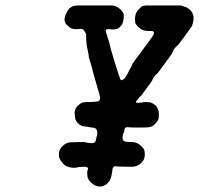

<svg xmlns="http://www.w3.org/2000/svg" viewBox="-20 -662 726 700"><path d="M263 -642Q271 -642 328.5 -642Q386 -642 390 -642Q407 -640 420 -627Q429 -617 431 -611Q432 -600 430 -588Q428 -577 423 -570Q417 -563 412 -559Q406 -556 398 -555Q392 -554 383 -555Q369 -557 366 -553Q364 -550 368 -540Q379 -507 385 -480Q387 -472 391 -459.5Q395 -447 397.5 -437.5Q400 -428 404.5 -415.5Q409 -403 411 -395.5Q413 -388 415 -384Q418 -373 421 -370Q424 -368 433 -375Q439 -381 446 -395Q451 -406 452 -407Q453 -408 453 -409Q453 -410 454 -411Q457 -414 457 -416Q457 -417 458 -419Q463 -425 462 -426Q462 -426 461.5 -426.5Q461 -427 462.5 -429Q464 -431 466 -433.5Q468 -436 472 -442Q478 -450 500 -480Q503 -485 505 -487Q529 -519 537 -531Q545 -544 538 -548Q537 -549 526 -549Q511 -549 505 -551Q498 -553 491 -558Q482 -564 477 -572Q471 -581 473 -580Q473 -580 473 -585Q471 -592 473 -602Q474 -611 477 -616Q479 -621 486 -628Q491 -632 492 -634Q495 -640 511 -642Q516 -642 578 -642H640L643 -641Q646 -640 651 -638Q663 -636 675 -624Q682 -616 685 -604Q687 -591 683 -577Q681 -572 681 -572Q683 -572 678 -564Q676 -563 672.5 -557Q669 -551 665.5 -546.5Q662 -542 656.5 -534.5Q651 -527 649 -524Q647 -521 642 -515Q632 -500 628 -497Q614 -486 609 -471Q607 -466 602 -460Q599 -455 597 -452.5Q595 -450 590 -443Q585 -436 576.5 -424.5Q568 -413 565 -409Q561 -404 556 -397Q554 -394 551 -392Q543 -386 537 -374Q535 -371 536 -371Q536 -371 534.5 -368Q533 -365 530 -361Q527 -357 523 -352Q520 -348 513 -338Q494 -311 491 -310Q490 -310 488 -307Q486 -304 483 -301Q475 -292 475.5 -289.5Q476 -287 484 -287Q489 -288 493.5 -288Q498 -288 500.5 -288.5Q503 -289 503 -290Q503 -290 507.5 -290Q512 -290 518.5 -289.5Q525 -289 527 -289Q534 -287 540 -283Q550 -277 550 -274Q550 -274 553 -270Q557 -263 559 -254Q559 -250 559 -241.5Q559 -233 558 -229Q555 -220 548 -213Q537 -199 521 -198Q515 -197 484 -197Q453 -197 450 -198Q443 -199 438 -197Q435 -196 434 -190Q434 -186 432 -181Q427 -171 427 -161Q426 -156 428 -153Q431 -145 443 -145Q449 -144 455 -144Q469 -145 480 -140Q487 -137 495 -129.5Q503 -122 505.5 -116Q508 -110 508 -97Q508 -80 494 -67Q483 -57 471 -55Q467 -54 452 -54Q435 -54 409 -55Q401 -56 399 -56Q392 -55 390 -45Q390 -40 387 -24Q384 -12 381 -5Q377 2 369 9Q364 13 356 16Q351 18 344 18Q335 18 327 14Q309 5 301 -11Q298 -18 298 -31Q298 -40 299 -41Q301 -42 301 -47Q301 -55 284 -54Q265 -53 262 -52Q251 -48 230 -53Q222 -56 216 -60Q201 -73 196 -87Q195 -90 195 -96Q194 -107 198 -115Q207 -134 226 -141Q234 -144 264 -144Q289 -144 289 -144Q291 -142 298 -142Q300 -142 300.5 -141.5Q301 -141 314 -140Q320 -140 323 -141.5Q326 -143 327 -144Q329 -148 330 -154Q331 -157 333 -166Q336 -180 334 -181Q334 -181 334 -182Q335 -185 331 -191Q327 -197 314 -197Q307 -198 305 -198.5Q303 -199 299 -200Q293 -200 282.5 -202Q272 -204 263 -214Q260 -217 260 -217.5Q260 -218 257.5 -222Q255 -226 255 -227.5Q255 -229 254.5 -230Q254 -231 254 -233Q254 -235 253 -240Q251 -251 253 -257Q254 -260 254 -260Q253 -261 257 -268Q259 -270 258.5 -271Q258 -272 263 -276Q273 -286 284 -289Q288 -290 309 -290Q334 -291 339 -293Q342 -294 344 -299Q346 -303 344 -311Q343 -318 336 -340Q334 -346 333 -350Q332 -354 330.5 -359.5Q329 -365 326 -375Q323 -385 322 -389Q317 -404 317 -409Q317 -410 317 -410Q316 -411 311 -430Q309 -436 308 -439.5Q307 -443 305 -450.5Q303 -458 302.5 -459Q302 -460 303 -459.5Q304 -459 304 -460Q304 -461 302 -467.5Q300 -474 300.5 -474Q301 -474 300 -478.5Q299 -483 297 -492Q294 -514 294 -528V-538L292 -542Q290 -545 289 -546.5Q288 -548 286 -551Q282 -556 275 -557Q271 -557 265 -556Q249 -554 237 -560Q233 -563 228 -567.5Q223 -572 223 -572Q223 -572 222 -573Q221 -574 220 -575.5Q219 -577 218 -579Q217 -582 216 -585.5Q215 -589 215 -591Q215 -593 215 -593Q216 -593 216 -596Q216 -596 216.5 -598.5Q217 -601 217 -602Q218 -606 218.5 -606.5Q219 -607 220 -610Q221 -613 223 -616Q225 -619 224.5 -619.5Q224 -620 228 -624.5Q232 -629 231.5 -629.5Q231 -630 233.5 -632Q236 -634 239.5 -636Q243 -638 245 -639Q252 -642 263 -642Z"/></svg>

Font: TT2020 Style E
Style: Italic
Weight: 400
Italic angle: -15°
Version: Version 0.2.000